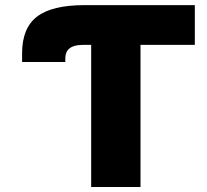

<svg xmlns="http://www.w3.org/2000/svg" viewBox="-20 -748 827 768"><path d="M68.4 -500V-535.2Q68.4 -635.7 128.2 -681.6Q188 -727.5 318.4 -727.5H759.3V-568.4H542V0H344.7V-568.4H310.5Q241.2 -568.4 241.2 -513.7V-500Z"/></svg>

Font: Inter Black
Style: Regular
Weight: 900
Designer: Rasmus Andersson
Foundry: rsms
Version: Version 4.000;git-a52131595